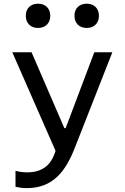

<svg xmlns="http://www.w3.org/2000/svg" viewBox="-20 -790 660 1016"><path d="M181 -642C219.5 -642 246 -666.5 246 -706.5C246 -746.5 219.5 -770.5 181 -770.5C143 -770.5 116.5 -746.5 116.5 -706.5C116.5 -666.5 143 -642 181 -642ZM439 -642C477 -642 503.5 -666.5 503.5 -706.5C503.5 -746.5 477 -770.5 439 -770.5C400.5 -770.5 374 -746.5 374 -706.5C374 -666.5 400.5 -642 439 -642ZM45 -513.5 274 8.5 266 30.5C248 76 210.5 122 124.5 122C101.5 122 81.5 119 62 114V198.5C80 202.5 99 205.5 122.5 205.5C262 205.5 328.5 113.5 376 -8L574.5 -513.5H479L327.5 -112H320.5L147 -513.5Z"/></svg>

Font: Monaspace Neon
Style: Regular
Weight: 400
Designer: Riley Cran & the Lettermatic Team
Foundry: Lettermatic
Version: Version 1.200 (Monaspace Neon)